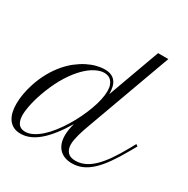

<svg xmlns="http://www.w3.org/2000/svg" viewBox="-215 -999 1144 1171"><g transform="rotate(30 357.0 -413.5)"><path d="M-2 -285.2Q15.6 -337.9 40 -381.1Q64.5 -424.3 93 -458Q121.6 -491.7 153.1 -516.1Q184.6 -540.5 216.1 -556.4Q247.6 -572.3 278.1 -580.1Q308.6 -587.9 335.4 -587.9Q363.3 -587.9 381.8 -579.3Q400.4 -570.8 411.9 -555.4Q423.3 -540 428.2 -518.3Q433.1 -496.6 433.1 -470.2L565.9 -835.9H638.2L420.4 -236.8Q413.6 -217.8 406.7 -197.8Q399.9 -177.7 394.8 -158.7Q389.6 -139.6 386.5 -121.8Q383.3 -104 383.3 -88.9Q383.3 -55.2 401.1 -35.2Q418.9 -15.1 456.5 -15.1Q489.3 -15.1 520 -29.1Q550.8 -43 580.8 -71.5Q610.8 -100.1 641.1 -143.3Q671.4 -186.5 703.6 -244.6L728.5 -289.6L741.7 -280.3L716.3 -235.4Q680.7 -172.4 648.2 -126.2Q615.7 -80.1 583.5 -50Q551.3 -20 517.6 -5.4Q483.9 9.3 445.8 9.3Q416 9.3 393.3 0.2Q370.6 -8.8 355.2 -25.4Q339.8 -42 332 -65.4Q324.2 -88.9 324.2 -117.7Q324.2 -136.7 327.6 -158.9Q331.1 -181.2 337.9 -205.1Q273.9 -97.7 211.4 -44.2Q148.9 9.3 84.5 9.3Q54.2 9.3 33 -1.7Q11.7 -12.7 -2 -32.5Q-15.6 -52.2 -22 -78.9Q-28.3 -105.5 -28.3 -137.2Q-28.3 -171.4 -21.5 -209.2Q-14.6 -247.1 -2 -285.2ZM102.1 -15.1Q128.4 -15.1 155.8 -29.1Q183.1 -43 210.2 -67.1Q237.3 -91.3 262.7 -123.8Q288.1 -156.2 310.8 -193.1Q333.5 -230 352.5 -269Q371.6 -308.1 385.5 -345.9Q399.4 -383.8 407 -418.2Q414.6 -452.6 414.6 -480Q414.6 -504.9 408.4 -521.7Q402.3 -538.6 392.3 -549.1Q382.3 -559.6 369.4 -564Q356.4 -568.4 342.8 -568.4Q315.4 -568.4 282 -551.5Q248.5 -534.7 213.9 -500.2Q179.2 -465.8 145.8 -413.3Q112.3 -360.8 84.5 -290Q61.5 -231 50 -180.7Q38.6 -130.4 38.6 -96.7Q38.6 -58.6 54 -36.9Q69.3 -15.1 102.1 -15.1Z"/></g></svg>

Font: Petit Formal Script
Style: Regular
Weight: 400
Version: Version 1.001; ttfautohint (v0.8) -G 200 -r 50